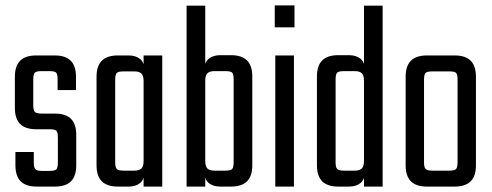

<svg xmlns="http://www.w3.org/2000/svg" viewBox="-20 -690 1820 710"><path d="M194 -89V-181Q194 -201 188.5 -206.5Q183 -212 163 -212H114Q74 -212 54.5 -231.5Q35 -251 35 -291V-406Q35 -446 54.5 -465.5Q74 -485 114 -485H182Q222 -485 241.5 -465.5Q261 -446 261 -406V-357H193V-396Q193 -416 187.5 -421.5Q182 -427 162 -427H134Q115 -427 109 -421.5Q103 -416 103 -396V-301Q103 -282 109 -276Q115 -270 134 -270H183Q223 -270 242.5 -250.5Q262 -231 262 -191V-79Q262 -39 242.5 -19.5Q223 0 183 0H116Q76 0 56.5 -19.5Q37 -39 37 -79V-128H105V-89Q105 -70 111 -64Q117 -58 136 -58H163Q183 -58 188.5 -64Q194 -70 194 -89Z M406 -224H337V-406Q337 -446 356.5 -465.5Q376 -485 416 -485H456Q482 -485 498.5 -471.5Q515 -458 515 -424V-362H511V-390Q511 -410 503 -418Q495 -426 477 -426H437Q418 -426 412 -420.5Q406 -415 406 -395ZM580 0H511V-422V-430V-485H580ZM337 -261H406V-90Q406 -71 412 -65Q418 -59 437 -59H477Q495 -59 503 -67Q511 -75 511 -95V-121H515V-61Q515 -27 498.5 -13.5Q482 0 456 0H416Q376 0 356.5 -19.5Q337 -39 337 -79Z M844 -262H913V-79Q913 -39 893.5 -19.5Q874 0 834 0H794Q768 0 751.5 -13.5Q735 -27 735 -61V-117L739 -118V-95Q739 -75 747 -67Q755 -59 773 -59H813Q833 -59 838.5 -65Q844 -71 844 -90ZM913 -225H844V-396Q844 -416 838.5 -421.5Q833 -427 813 -427H773Q755 -427 747 -419Q739 -411 739 -391V-357H735V-425Q735 -459 751.5 -472.5Q768 -486 794 -486H834Q874 -486 893.5 -466.5Q913 -447 913 -407ZM670 -669H739V-60V-53V0H670Z M1067 0H998V-485H1067ZM996 -589V-670H1069V-589Z M1221 -225H1152V-407Q1152 -447 1171.5 -466.5Q1191 -486 1231 -486H1271Q1297 -486 1313.5 -472.5Q1330 -459 1330 -425V-357H1326V-391Q1326 -411 1318 -419Q1310 -427 1292 -427H1252Q1233 -427 1227 -421.5Q1221 -416 1221 -396ZM1326 -669H1395V0H1326V-53V-60ZM1152 -262H1221V-90Q1221 -71 1227 -65Q1233 -59 1252 -59H1292Q1310 -59 1318 -67Q1326 -75 1326 -95V-118L1330 -117V-61Q1330 -27 1313.5 -13.5Q1297 0 1271 0H1231Q1191 0 1171.5 -19.5Q1152 -39 1152 -79Z M1672 -141V-395Q1672 -415 1666.5 -420.5Q1661 -426 1641 -426H1607V-485H1661Q1701 -485 1720.5 -465.5Q1740 -446 1740 -406V-141ZM1672 -90V-191H1740V-79Q1740 -39 1720.5 -19.5Q1701 0 1661 0H1600V-59H1641Q1661 -59 1666.5 -65Q1672 -71 1672 -90ZM1548 -395V-140H1480V-406Q1480 -446 1499.5 -465.5Q1519 -485 1559 -485H1613V-426H1579Q1560 -426 1554 -420.5Q1548 -415 1548 -395ZM1548 -199V-90Q1548 -71 1554 -65Q1560 -59 1579 -59H1610V0H1559Q1519 0 1499.5 -19.5Q1480 -39 1480 -79V-199Z"/></svg>

Font: Teko Variable Light
Style: Regular
Weight: 300
Designer: Manushi Parikh, Jonny Pinhorn
Foundry: Indian Type Foundry
Version: Version 3.000